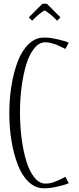

<svg xmlns="http://www.w3.org/2000/svg" viewBox="-20 -1001 425 1027"><path d="M230.5 -981 303.2 -908.2 285.6 -890.1 272 -903.8Q263.2 -913.1 250.5 -923.3Q237.8 -933.6 228.8 -939.5Q219.7 -945.3 218.3 -945.3Q215.3 -945.3 195.1 -929.4Q174.8 -913.6 165.5 -903.8L151.9 -890.1L134.3 -908.2L207 -981ZM347.7 -772.9 330.1 -739.3Q328.1 -740.2 307.6 -750Q287.1 -759.8 279.1 -762.9Q271 -766.1 254.2 -770.5Q237.3 -774.9 222.7 -774.9Q189.9 -774.9 163.6 -742.9Q137.2 -710.9 120.8 -657.5Q104.5 -604 95.7 -537.6Q86.9 -471.2 86.9 -398.9Q86.9 -326.7 95.7 -259.5Q104.5 -192.4 121.1 -138.2Q137.7 -84 164.1 -51.5Q190.4 -19 222.7 -19Q234.9 -19 246.6 -21Q258.3 -22.9 270.5 -27.8Q282.7 -32.7 290.5 -35.9Q298.3 -39.1 312 -46.1Q325.7 -53.2 330.1 -55.2L347.7 -21Q331.1 -13.2 290.5 -3.7Q250 5.9 225.1 5.9H212.9Q168.5 5.9 132.8 -28.3Q97.2 -62.5 75.2 -119.6Q53.2 -176.8 41.5 -247.3Q29.8 -317.9 29.8 -395Q29.8 -472.7 41.5 -543.9Q53.2 -615.2 75.2 -672.9Q97.2 -730.5 133.1 -765.1Q168.9 -799.8 212.9 -799.8H225.1Q250 -799.8 290.5 -790.3Q331.1 -780.8 347.7 -772.9Z"/></svg>

Font: Reswysokr
Style: Regular
Weight: 500
Version: Version 0.984